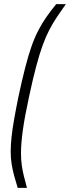

<svg xmlns="http://www.w3.org/2000/svg" viewBox="-20 -763 340 933"><path d="M66 150Q56 118 48.5 90Q41 62 36.5 34Q32 6 32 -27Q32 -58 36 -96Q40 -134 48.5 -182.5Q57 -231 70 -295Q87 -374 102 -432.5Q117 -491 132 -534.5Q147 -578 165 -613Q183 -648 204.5 -679Q226 -710 253 -743H300Q276 -709 256.5 -680Q237 -651 220 -618.5Q203 -586 187.5 -543.5Q172 -501 156 -441Q140 -381 122 -297Q100 -196 91 -130.5Q82 -65 82 -19Q82 14 86 41.5Q90 69 96.5 94.5Q103 120 111 150Z"/></svg>

Font: Saira ExtraCondensed Light
Style: Italic
Weight: 300
Width: 2
Italic angle: -12°
Designer: Hector Gatti with collaboration of the Omnibus-Type team
Foundry: Omnibus-Type
Version: Version 1.101